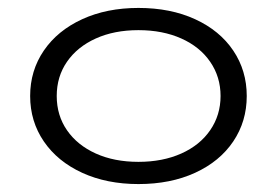

<svg xmlns="http://www.w3.org/2000/svg" viewBox="-20 -454 698 484"><path d="M56 -212Q56 -276 90.5 -326.5Q125 -377 187 -405.5Q249 -434 329 -434Q410 -434 472 -405.5Q534 -377 568 -326.5Q602 -276 602 -212Q602 -148 568 -97.5Q534 -47 472 -18.5Q410 10 329 10Q249 10 187 -18.5Q125 -47 90.5 -97.5Q56 -148 56 -212ZM536 -212Q536 -260 510 -298Q484 -336 437 -357Q390 -378 329 -378Q268 -378 221.5 -357Q175 -336 149 -298.5Q123 -261 123 -212Q123 -163 149 -125.5Q175 -88 221.5 -67Q268 -46 329 -46Q390 -46 437 -67Q484 -88 510 -126Q536 -164 536 -212Z"/></svg>

Font: Sarabun Light
Style: Regular
Weight: 300
Designer: Suppakit Chalermlarp | Katatrad Co.,Ltd.
Foundry: Cadson Demak Co.,Ltd.
Version: Version 1.000; ttfautohint (v1.6)